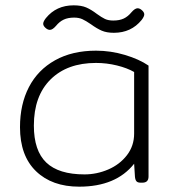

<svg xmlns="http://www.w3.org/2000/svg" viewBox="-20 -685 652 720"><path d="M321 -594Q302 -607 289 -613Q276 -619 258 -619Q235 -619 219 -611.5Q203 -604 190 -588Q177 -573 167 -573Q158 -573 149 -582Q142 -589 142 -596Q142 -604 152 -617Q191 -665 256 -665Q285 -665 303.5 -657Q322 -649 343 -633Q361 -620 373.5 -614Q386 -608 405 -608Q428 -608 444 -615.5Q460 -623 473 -639Q486 -654 496 -654Q505 -654 514 -645Q521 -638 521 -631Q521 -623 511 -610Q472 -562 407 -562Q380 -562 361.5 -570Q343 -578 321 -594ZM55 -208Q55 -294 88.5 -358.5Q122 -423 186.5 -459Q251 -495 340 -495Q395 -495 448.5 -479Q502 -463 537 -439V-23Q537 0 514 0H507Q496 0 491.5 -5.5Q487 -11 486 -23L483 -71Q415 15 277 15Q175 15 115 -43Q55 -101 55 -208ZM483 -184V-415Q457 -430 418.5 -439.5Q380 -449 340 -449Q232 -449 169.5 -387Q107 -325 107 -214Q107 -120 153.5 -75.5Q200 -31 297 -31Q343 -31 386 -49.5Q429 -68 456 -103Q483 -138 483 -184Z"/></svg>

Font: Mitr ExtraLight
Style: Regular
Weight: 250
Designer: Thanarat Vachiruckul
Foundry: Cadson Demak Co.,Ltd.
Version: Version 1.000